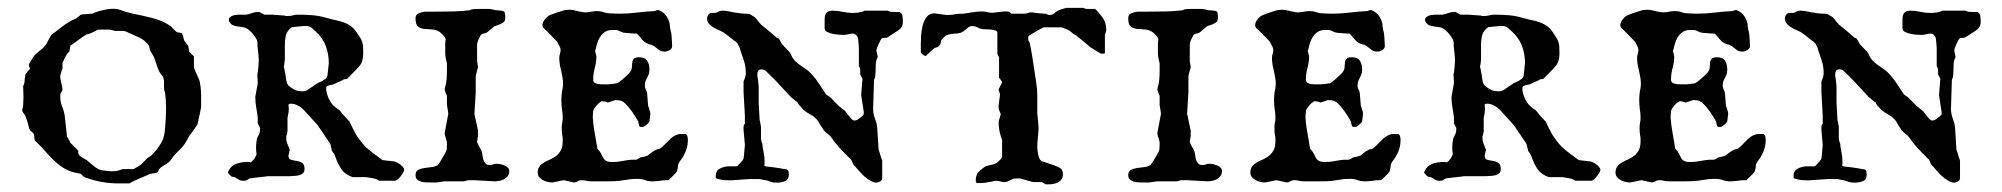

<svg xmlns="http://www.w3.org/2000/svg" viewBox="-20 -466 5162 495"><path d="M69.3 -105.5Q69.3 -108.9 68.4 -114.3Q67.4 -119.6 66.9 -121.6Q65.9 -123 62 -126.2Q58.1 -129.4 57.6 -129.9Q55.2 -133.8 54 -139.2Q52.7 -144.5 51.8 -148.4Q50.8 -151.9 48.6 -158.4Q46.4 -165 45.4 -166.5Q45.4 -167.5 43 -171.1Q40.5 -174.8 39.6 -175.8L37.1 -180.7Q37.1 -182.1 38.3 -187Q39.6 -191.9 39.6 -192.4Q39.6 -194.8 40 -202.1Q40.5 -209.5 40.5 -217.8Q40.5 -226.1 40 -233.2Q39.6 -240.2 39.6 -243.2L43 -252.4Q43 -252.9 43.2 -256.1Q43.5 -259.3 43.9 -262.9Q44.4 -266.6 44.9 -269.8Q45.4 -272.9 45.4 -273.9Q46.4 -275.9 50.8 -281.2Q55.2 -286.6 57.6 -289.1Q57.6 -289.6 56.2 -292.7Q54.7 -295.9 54.7 -297.4Q54.2 -297.4 54.2 -297.9V-298.8L54.7 -300.8Q58.6 -307.6 64 -316.2Q69.3 -324.7 76.2 -330.1Q81.5 -335 86.7 -338.6Q91.8 -342.3 96.2 -348.1Q100.6 -353.5 103.8 -360.6Q106.9 -367.7 111.3 -374Q111.3 -375 112.3 -376Q113.3 -377 114.3 -377.4Q125 -385.3 136.2 -394.3Q147.5 -403.3 158.7 -409.7Q159.2 -410.2 161.9 -411.6Q164.6 -413.1 167.7 -414.6Q170.9 -416 173.3 -417.2Q175.8 -418.5 176.8 -418.9L188.5 -428.2Q189.9 -428.7 194.3 -429Q198.7 -429.2 203.6 -429.7Q208.5 -430.2 212.9 -430.4Q217.3 -430.7 218.8 -430.7Q219.2 -431.2 221.2 -432.1Q223.1 -433.1 225.6 -434.1Q228 -435.1 230.2 -435.8Q232.4 -436.5 232.9 -436.5Q241.2 -439 251.7 -441.2Q262.2 -443.4 271 -443.4Q283.2 -443.4 295.2 -438.7Q307.1 -434.1 319.3 -431.6Q332.5 -428.7 345.7 -426Q358.9 -423.3 371.8 -419.9Q384.8 -416.5 397 -411.4Q409.2 -406.2 420.9 -397.9Q421.4 -397.5 423.3 -395.3Q425.3 -393.1 427.7 -390.6Q430.2 -388.2 432.6 -386Q435.1 -383.8 436 -383.3Q436.5 -382.8 441.7 -381.8Q446.8 -380.9 447.8 -380.9Q449.7 -379.4 450.7 -376.7Q451.7 -374 452.4 -370.8Q453.1 -367.7 453.9 -364.7Q454.6 -361.8 456.1 -359.9Q456.5 -359.4 457.8 -357.4Q459 -355.5 460.7 -353.5Q462.4 -351.6 463.6 -349.9Q464.8 -348.1 465.3 -348.1L467.8 -333Q469.2 -330.6 473.9 -326.2Q478.5 -321.8 480 -320.8V-293.9Q480 -290.5 482.2 -285.6Q484.4 -280.8 486.8 -275.4Q489.3 -270 491.7 -264.6Q494.1 -259.3 495.1 -254.9Q496.6 -247.6 497.1 -242.2Q497.6 -236.8 498 -231.7Q498.5 -226.6 498.5 -221.2Q498.5 -215.8 498.5 -208.5V-189.9Q498.5 -189 497.1 -182.4Q495.6 -175.8 495.1 -172.4Q494.1 -169.4 493.2 -165Q492.2 -160.6 491.5 -156.2Q490.7 -151.9 490 -148.7Q489.3 -145.5 489.3 -145.5Q488.3 -144 485.4 -139.6Q482.4 -135.3 478.8 -130.1Q475.1 -125 471.9 -120.8Q468.8 -116.7 467.8 -115.7Q467.8 -115.2 466.1 -112.3Q464.4 -109.4 462.4 -105.7Q460.4 -102.1 458.5 -98.9Q456.5 -95.7 456.1 -94.7Q449.7 -85.9 441.7 -78.4Q433.6 -70.8 426.8 -62.5Q422.4 -56.6 420.9 -54.2Q419.4 -51.8 414.6 -47.4Q407.7 -42 401.9 -39.1Q396 -36.1 390.1 -29.8Q390.1 -28.8 388.2 -24.9Q386.2 -21 385.3 -21Q384.3 -20.5 381.8 -20Q379.4 -19.5 376.2 -19Q373 -18.6 370.4 -18.3Q367.7 -18.1 366.7 -17.6Q363.8 -16.1 356.2 -12.9Q348.6 -9.8 340.1 -6.1Q331.5 -2.4 324 1.2Q316.4 4.9 313.5 6.8H284.7Q241.7 6.8 200.2 -8.3L194.3 -11.7Q193.4 -13.2 191.9 -14.6Q189 -17.6 188.5 -17.6Q188 -18.1 185.8 -18.6Q183.6 -19 181.2 -19.5Q178.7 -20 176.3 -20.5Q173.8 -21 173.3 -21Q155.8 -24.9 141.8 -34.2Q127.9 -43.5 116.2 -55.2Q104.5 -66.9 93.3 -79.8Q82 -92.8 69.3 -104ZM182.6 -76.7Q181.6 -75.2 181.6 -72.8Q181.6 -68.8 184.3 -65.9Q187 -63 190.4 -60.8Q193.8 -58.6 197.5 -56.6Q201.2 -54.7 203.6 -53.2Q208.5 -49.3 213.6 -44.7Q218.8 -40 224.4 -35.9Q230 -31.7 235.8 -29.1Q241.7 -26.4 249 -26.4Q254.4 -25.4 259.3 -24.9Q264.2 -24.4 269.5 -24.4Q273.9 -24.4 278.1 -24.9Q282.2 -25.4 286.1 -26.4L295.4 -29.8L309.1 -30.3L322.8 -29.8Q323.7 -30.3 325.2 -30.8Q327.1 -31.2 328.6 -32.7Q330.1 -33.7 332.5 -34.9Q335 -36.1 337.4 -37.6Q339.8 -39.6 342.8 -41.5Q343.8 -42 346.4 -44.7Q349.1 -47.4 352.1 -50.3Q355 -53.2 357.4 -55.9Q359.9 -58.6 360.8 -59.1L370.1 -64.9Q373.5 -68.4 378.9 -74.5Q384.3 -80.6 389.2 -87.6Q394 -94.7 397.7 -101.6Q401.4 -108.4 401.9 -113.3Q402.3 -114.7 403.1 -117.7Q403.8 -120.6 404.3 -124Q404.8 -127.4 405 -130.1Q405.3 -132.8 405.3 -133.3Q408.2 -161.1 408.2 -187.5Q408.2 -208.5 405.3 -229Q403.3 -231.9 403.1 -235.4Q402.8 -238.8 402.8 -242.7V-254.4Q402.8 -259.3 401.9 -261.7Q401.4 -267.6 397 -272.2Q392.6 -276.9 390.1 -282.2Q386.2 -291 384 -298.6Q381.8 -306.2 378.4 -314.9Q377.9 -315.9 377.4 -317.4Q377 -318.8 376 -320.8L366.7 -336.4Q366.7 -336.9 365.7 -341.8Q364.7 -346.7 364.3 -348.1Q354 -362.3 338.6 -369.4Q323.2 -376.5 307.6 -383.3Q306.2 -384.3 302.5 -385.3Q298.8 -386.2 298.3 -386.2H277.8L262.7 -389.6H232.9L215.3 -380.9Q210 -378.4 206.1 -377.9Q202.1 -377.4 197.8 -374Q189.5 -368.7 181.6 -362.5Q173.8 -356.4 164.6 -350.6Q164.1 -350.6 163.8 -350.1Q163.6 -349.6 162.6 -349.1Q161.6 -348.6 161.1 -348.1Q161.1 -347.2 160.9 -345Q160.6 -342.8 160.2 -340.3Q159.7 -337.9 159.4 -335.7Q159.2 -333.5 158.7 -333L152.8 -327.1Q151.4 -325.2 149.7 -321.5Q147.9 -317.9 146 -314.2Q144 -310.5 142.8 -307.4Q141.6 -304.2 141.1 -303.2V-289.1Q140.6 -288.1 139.6 -285.2Q138.7 -282.2 137.7 -279.3Q136.7 -276.4 136 -273.7Q135.3 -271 135.3 -270.5V-266.1L141.1 -237.3Q141.1 -231.9 138.2 -228.3Q135.3 -224.6 135.3 -218.8Q135.3 -203.1 140.1 -191.7Q145 -180.2 147 -166.5L152.8 -113.3L158.7 -104Q159.2 -103.5 160.2 -100.6Q160.6 -99.1 161.1 -98.1Z M567.4 -21Q567.4 -22 569.8 -26.4Q572.3 -30.8 573.2 -32.2Q580.1 -41 591.8 -44.7Q603.5 -48.3 614.7 -48.3Q618.2 -48.3 620.8 -48.3Q623.5 -48.3 626.5 -47.4Q631.8 -51.3 635.5 -56.6Q639.2 -62 641.6 -68.4Q641.1 -70.3 640.6 -75Q640.1 -79.6 640.1 -85.4Q640.1 -90.8 640.6 -95.9Q641.1 -101.1 641.6 -103Q642.6 -110.8 646.5 -117.2Q650.4 -123.5 650.4 -131.8V-136.2L644.5 -147.9V-162.1Q643.1 -175.3 640.6 -188.7Q638.2 -202.1 638.2 -216.3L644.5 -252L643.6 -270.5Q643.6 -272.5 643.6 -274.7Q643.6 -276.9 644.5 -278.8Q645.5 -286.6 646.2 -294.4Q647 -302.2 647 -310.1Q647 -317.9 646.2 -325.4Q645.5 -333 644.5 -341.3Q643.6 -346.7 643.8 -352.8Q644 -358.9 641.6 -364.3Q637.7 -371.6 632.3 -378.2Q627 -384.8 620.6 -389.6Q614.7 -394.5 607.9 -395.8Q601.1 -397 594 -397.7Q586.9 -398.4 580.8 -400.9Q574.7 -403.3 570.8 -410.6Q570.3 -411.1 570.3 -412.1Q569.8 -412.6 569.8 -414.1Q569.8 -418.5 572.5 -421.1Q575.2 -423.8 578.9 -425.3Q582.5 -426.8 586.9 -427.2Q591.3 -427.7 594.2 -428.2H614.7Q621.6 -429.2 629.2 -432.1Q636.7 -435.1 644.5 -435.1Q645.5 -435.1 647.9 -435.1Q650.4 -435.1 650.4 -434.1Q650.9 -434.1 655.8 -431.2Q660.6 -428.2 662.1 -428.2H682.1L714.4 -425.8Q715.3 -424.8 718.5 -424.8Q721.7 -424.8 722.7 -424.8Q730.5 -424.8 735.6 -426.5Q740.7 -428.2 749 -428.2Q766.6 -428.2 785.2 -426.8Q803.7 -425.3 821.8 -419.9Q833.5 -416.5 844.2 -414.3Q855 -412.1 864.5 -408.9Q874 -405.8 882.6 -400.1Q891.1 -394.5 898.4 -384.3Q904.3 -375.5 908 -369.9Q911.6 -364.3 913.6 -358.6Q915.5 -353 916 -345.9Q916.5 -338.9 916.5 -327.6Q916.5 -317.9 913.8 -308.8Q911.1 -299.8 903.8 -292.5Q902.3 -291 898.4 -286.6Q894.5 -282.2 889.6 -277.6Q884.8 -272.9 880.6 -268.6Q876.5 -264.2 875 -262.7Q873 -262.7 868.4 -261.7Q863.8 -260.7 863.3 -259.3Q862.3 -258.8 858.6 -257.1Q855 -255.4 850.8 -253.7Q846.7 -252 843.3 -250.2Q839.8 -248.5 839.4 -248.5Q836.9 -247.6 833.7 -247.1Q830.6 -246.6 827.6 -245.8Q824.7 -245.1 822.8 -243.4Q820.8 -241.7 820.8 -238.3Q820.8 -231.9 822.8 -224.9Q824.7 -217.8 827.9 -211.2Q831.1 -204.6 835.4 -198.7Q839.8 -192.9 844.7 -189.5Q845.7 -188.5 849.4 -185.8Q853 -183.1 854 -183.1L856.9 -179.7Q857.9 -179.2 861.6 -174.1Q865.2 -168.9 866.7 -168Q866.7 -168 868.7 -165.8Q870.6 -163.6 873 -161.1Q875.5 -158.7 877.7 -156.2Q879.9 -153.8 880.9 -152.8Q881.3 -151.9 883.8 -146.7Q886.2 -141.6 889.2 -135.7Q892.1 -129.9 894.8 -124.8Q897.5 -119.6 898.4 -118.2Q898.9 -117.2 901.4 -113.8Q903.8 -110.4 907 -106Q910.2 -101.6 913.6 -97.4Q917 -93.3 918.9 -91.3Q924.3 -85 930.2 -80.6Q936 -76.2 942.4 -70.8L966.3 -53.2L996.6 -49.8Q998.5 -49.3 1002.9 -47.4Q1007.3 -45.4 1011.5 -42.2Q1015.6 -39.1 1018.8 -35.4Q1022 -31.7 1022 -27.8Q1022 -25.9 1019.5 -21.2Q1017.1 -16.6 1013.4 -12Q1009.8 -7.3 1005.6 -3.7Q1001.5 0 998 0H957.5Q952.1 -4.4 941.9 -6.3Q931.6 -8.3 924.8 -9.3H889.2Q869.6 -16.1 860.4 -29.5Q851.1 -43 844.7 -61.5Q844.7 -62.5 843 -66.2Q841.3 -69.8 835.9 -76.7L832.5 -91.3Q832.5 -92.3 831.8 -94.2Q831.1 -96.2 830.1 -97.2Q827.1 -101.6 822 -109.1Q816.9 -116.7 811.8 -124.5Q806.6 -132.3 802.5 -137.9Q798.3 -143.6 797.9 -144.5L762.7 -183.1Q755.9 -189.9 747.1 -194.3Q738.3 -198.7 729.5 -198.7Q727.5 -198.7 726.1 -198.2Q724.6 -197.8 723.6 -195.3Q723.6 -193.8 724.1 -191.2Q724.6 -188.5 724.6 -185.1Q724.6 -181.6 724.1 -178.7Q723.6 -175.8 723.6 -174.8L721.2 -162.1V-127.4Q721.2 -126.5 720 -121.1Q718.8 -115.7 717.8 -113.3Q717.8 -103 720.5 -96.4Q723.1 -89.8 727.1 -80.1L723.6 -64.9Q723.6 -56.2 730.2 -54.2Q736.8 -52.2 744.4 -51.3Q752 -50.3 758.5 -46.4Q765.1 -42.5 765.1 -30.3Q765.1 -22.9 761 -19.3Q756.8 -15.6 751 -14.2Q745.1 -12.7 738.5 -12.5Q731.9 -12.2 727.1 -11.7H670.4Q668 -11.2 661.4 -10.5Q654.8 -9.8 647.2 -9Q639.6 -8.3 632.8 -7.3Q626 -6.3 623 -5.9Q617.7 -2 615 -1Q612.3 0 607.9 0Q600.1 0 595.5 -2.9Q590.8 -5.9 585 -9.3Q584.5 -9.3 580.6 -10Q576.7 -10.7 575.7 -11.7Q573.7 -13.2 570.6 -16.8Q567.4 -20.5 567.4 -21ZM711.9 -292.5Q712.9 -291 713.6 -286.1Q714.4 -281.2 714.4 -280.3Q715.8 -275.9 716.3 -270.5Q716.8 -265.1 717.8 -259.8Q718.8 -254.4 720.7 -250Q722.7 -245.6 727.1 -242.7Q735.8 -235.8 742.9 -233.2Q750 -230.5 762.7 -230.5Q763.7 -230.5 766.8 -231.7Q770 -232.9 771 -232.9L797.9 -251Q800.8 -252.9 805.2 -254.6Q809.6 -256.3 813.5 -258.8Q817.4 -261.2 820.6 -264.2Q823.7 -267.1 824.2 -271Q824.2 -272 824.7 -275.9Q825.2 -279.8 825.7 -284.4Q826.2 -289.1 826.7 -293.9Q827.1 -298.8 827.6 -301.8V-305.2Q827.6 -327.1 819.6 -348.1Q811.5 -369.1 794.4 -384.3Q789.1 -389.6 783.4 -394.3Q777.8 -398.9 769.5 -398.9H762.7L732.9 -396Q720.2 -387.2 717.3 -375.7Q714.4 -364.3 714.4 -349.6V-313.5Q714.4 -312 713.6 -305.4Q712.9 -298.8 711.9 -295.4Z M1051.3 -14.2Q1051.3 -23.9 1057.6 -27.6Q1064 -31.2 1073.2 -32.7Q1082.5 -34.2 1092.3 -35.2Q1102.1 -36.1 1108.9 -40.5Q1109.4 -41 1109.9 -42Q1111.3 -43.5 1111.3 -43.9Q1112.8 -45.9 1115.5 -50.3Q1118.2 -54.7 1120.8 -59.3Q1123.5 -64 1126 -68.1Q1128.4 -72.3 1128.9 -73.7Q1131.3 -77.6 1131.8 -81.8Q1132.3 -85.9 1132.3 -94.7Q1132.3 -100.1 1131.3 -103.5Q1130.4 -106.9 1129.4 -109.9Q1128.4 -112.8 1127.4 -116Q1126.5 -119.1 1126.5 -123.5L1135.7 -172.4Q1135.7 -174.3 1135 -179Q1134.3 -183.6 1132.3 -195.3V-218.8Q1131.3 -220.2 1128.9 -226.8Q1126.5 -233.4 1126.5 -237.3Q1130.4 -249.5 1131.3 -261.5Q1132.3 -273.4 1132.3 -286.1V-302.2L1128.9 -317.4Q1127.9 -323.2 1127.9 -329.3Q1127.9 -335.4 1127.9 -341.3Q1127.9 -346.7 1127.9 -352.5Q1127.9 -358.4 1128.9 -364.7Q1127.9 -370.1 1122.6 -375.2Q1117.2 -380.4 1114.7 -382.8Q1105 -389.6 1094 -390.1Q1083 -390.6 1073.5 -391.6Q1064 -392.6 1057.6 -397.7Q1051.3 -402.8 1051.3 -418.9Q1051.3 -428.7 1059.6 -431.9Q1067.9 -435.1 1075.7 -436H1103.5Q1126 -436 1147.7 -436.5Q1169.4 -437 1191.4 -439.5Q1194.8 -441.9 1199.7 -442.4Q1204.6 -442.9 1210 -442.9H1242.2Q1243.2 -442.9 1245.8 -442.4Q1248.5 -441.9 1251.5 -441.2Q1254.4 -440.4 1256.8 -439.9Q1259.3 -439.5 1259.8 -439.5Q1266.6 -439.5 1273.9 -438.2Q1281.2 -437 1281.2 -433.1Q1281.7 -430.7 1282.2 -428.5Q1282.7 -426.3 1282.7 -423.8Q1282.7 -420.9 1282.2 -417.7Q1281.7 -414.6 1281.2 -412.1Q1280.3 -409.7 1276.6 -407.5Q1272.9 -405.3 1268.6 -403.3Q1264.2 -401.4 1259.8 -400.1Q1255.4 -398.9 1253.9 -397.9L1236.3 -382.8Q1232.4 -380.4 1226.6 -379.4Q1220.7 -378.4 1218.3 -373.5Q1217.8 -372.6 1215.6 -368.2Q1213.4 -363.8 1212.4 -361.3Q1211.9 -360.4 1210.9 -356.4Q1210.4 -354.5 1210 -353V-308.1Q1210 -307.1 1210.9 -303Q1211.9 -298.8 1212.4 -293Q1212.4 -292 1211.4 -288.6Q1210.4 -285.2 1209.2 -281.2Q1208 -277.3 1207.3 -273.9Q1206.5 -270.5 1206.5 -269.5V-228L1203.1 -172.4L1212.4 -129.4V-114.7Q1212.4 -113.8 1211.2 -108.4Q1210 -103 1210 -100.6Q1210 -99.1 1211.7 -95.5Q1213.4 -91.8 1215.6 -87.9Q1217.8 -84 1219.7 -80.6Q1221.7 -77.1 1221.7 -76.2Q1223.1 -71.8 1223.9 -65.7Q1224.6 -59.6 1226.3 -54Q1228 -48.3 1231.7 -44.4Q1235.4 -40.5 1242.2 -40.5Q1247.6 -40.5 1251.5 -42.2Q1255.4 -43.9 1259.8 -43.9Q1263.2 -43.9 1268.8 -43Q1274.4 -42 1279.8 -39.8Q1285.2 -37.6 1289.1 -33.9Q1293 -30.3 1293 -25.4Q1293 -17.6 1289.3 -12.5Q1285.6 -7.3 1280 -4.2Q1274.4 -1 1267.6 0.2Q1260.7 1.5 1254.9 1.5L1201.7 -1.5H1188Q1187 -1.5 1182.1 0Q1177.2 1.5 1176.3 1.5H1126.5L1105.5 4.4H1090.3Q1085 4.4 1078.4 4.2Q1071.8 3.9 1065.7 2.2Q1059.6 0.5 1055.4 -3.4Q1051.3 -7.3 1051.3 -14.2Z M1366.2 -21Q1366.2 -31.2 1371.1 -37.4Q1376 -43.5 1383.1 -47.4Q1390.1 -51.3 1398.4 -54.9Q1406.7 -58.6 1413.8 -64Q1420.9 -69.3 1425.8 -78.1Q1430.7 -86.9 1430.7 -101.6Q1430.7 -105.5 1430.7 -109.1Q1430.7 -112.8 1429.7 -116.7Q1428.2 -125.5 1428.2 -135.3Q1428.2 -143.1 1429.7 -151.4Q1430.7 -155.3 1430.7 -158.4Q1430.7 -161.6 1430.7 -165.5Q1430.7 -170.9 1430.2 -175.3Q1429.7 -179.7 1428.7 -185.1Q1428.2 -190.4 1427.7 -196.3Q1427.2 -202.1 1427.2 -208Q1427.2 -213.4 1427.7 -218.5Q1428.2 -223.6 1428.7 -229Q1429.7 -234.4 1430.7 -239.5Q1431.6 -244.6 1431.6 -250Q1431.6 -258.8 1429.9 -267.8Q1428.2 -276.9 1426.3 -285.6Q1424.3 -293 1423.1 -301Q1421.9 -309.1 1421.9 -316.9Q1421.9 -319.8 1422.4 -322.5Q1422.9 -325.2 1423.8 -327.6Q1425.3 -332.5 1425.3 -337.9Q1425.3 -338.4 1425 -338.6Q1424.8 -338.9 1424.8 -339.8V-341.3Q1424.3 -342.8 1423.1 -345.5Q1421.9 -348.1 1420.4 -350.8Q1418.9 -353.5 1417.7 -356Q1416.5 -358.4 1416 -358.9Q1414.1 -360.8 1409.2 -366Q1404.3 -371.1 1398.9 -376.7Q1393.6 -382.3 1388.4 -387.2Q1383.3 -392.1 1381.3 -393.6Q1380.9 -394.5 1379.6 -396.5Q1378.4 -398.4 1378.4 -399.4Q1378.4 -409.2 1385.7 -417.5Q1393.1 -425.8 1400.9 -428.2Q1404.3 -429.7 1409.9 -431.6Q1415.5 -433.6 1421.1 -435.3Q1426.8 -437 1431.2 -438.5Q1435.5 -439.9 1436.5 -439.9Q1437.5 -439.9 1441.4 -440.4Q1445.3 -440.9 1447.3 -440.9Q1454.1 -440.9 1460.2 -439.5Q1466.3 -438 1472.7 -436.5Q1476.6 -436 1481 -435.1Q1485.4 -434.1 1489.7 -434.1Q1494.1 -434.1 1497.6 -434.6Q1501 -435.1 1504.9 -436Q1508.3 -436.5 1511.7 -437Q1515.1 -437.5 1519 -437.5Q1528.3 -437.5 1536.1 -434.6Q1543.9 -431.6 1552.2 -431.6Q1552.7 -431.6 1555.7 -431.4Q1558.6 -431.2 1562.3 -431.2Q1565.9 -431.2 1569.6 -430.9Q1573.2 -430.7 1575.7 -430.7Q1599.1 -430.7 1622.3 -433.6Q1645.5 -436.5 1668.9 -437.5Q1671.4 -439.5 1673.1 -439.7Q1674.8 -439.9 1678.2 -439.9Q1690.9 -434.6 1697.3 -425.8Q1703.6 -417 1706.5 -405.3Q1706.5 -404.3 1706.8 -401.4Q1707 -398.4 1707.5 -395Q1708 -391.6 1708.5 -388.7Q1709 -385.7 1709.5 -385.3Q1709.5 -384.8 1710 -383.5Q1710.4 -382.3 1710.9 -378.2Q1711.4 -374 1711.9 -366.7Q1712.4 -359.4 1712.9 -347.2Q1712.9 -340.8 1706.3 -336.9Q1699.7 -333 1694.3 -333Q1689 -333 1685.5 -334Q1682.1 -335 1679.2 -336.9Q1676.3 -338.9 1673.3 -341.6Q1670.4 -344.2 1666 -347.2Q1665.5 -347.2 1663.3 -348.4Q1661.1 -349.6 1660.2 -350.6Q1659.7 -350.6 1655.8 -351.3Q1651.9 -352.1 1650.9 -353Q1641.1 -356.9 1635.5 -364Q1629.9 -371.1 1622.1 -379.4Q1619.6 -379.4 1614.5 -379.6Q1609.4 -379.9 1603.3 -380.4Q1597.2 -380.9 1591.8 -381.3Q1586.4 -381.8 1584.5 -382.8Q1583.5 -382.8 1578.6 -385.3Q1573.7 -387.7 1572.3 -387.7Q1571.8 -388.7 1566.7 -388.7Q1561.5 -388.7 1559.1 -388.7Q1549.3 -388.7 1542.5 -385.3Q1535.6 -381.8 1530.8 -376Q1525.9 -370.1 1522.7 -362.5Q1519.5 -355 1517.6 -347.2Q1517.6 -346.2 1516.4 -341.3Q1515.1 -336.4 1514.2 -334.5Q1514.2 -333.5 1514.9 -331.8Q1515.6 -330.1 1517.6 -320.8Q1517.6 -305.7 1513.4 -290.8Q1509.3 -275.9 1509.3 -260.3Q1509.3 -255.9 1512.2 -253.4Q1515.1 -251 1519.3 -250Q1523.4 -249 1528.1 -248.8Q1532.7 -248.5 1536.1 -248.5H1547.4Q1549.8 -248.5 1554 -249Q1558.1 -249.5 1562 -250Q1565.9 -250.5 1569.1 -251Q1572.3 -251.5 1572.3 -252Q1572.8 -252 1575.2 -253.7Q1577.6 -255.4 1580.3 -257.6Q1583 -259.8 1585.9 -262.2Q1588.9 -264.6 1590.3 -266.1Q1591.8 -267.6 1594 -269.5Q1596.2 -271.5 1598.4 -273.7Q1600.6 -275.9 1602.3 -277.8Q1604 -279.8 1604.5 -280.3Q1608.9 -286.1 1609.1 -293Q1609.4 -299.8 1610.1 -305.4Q1610.8 -311 1614.3 -314.7Q1617.7 -318.4 1628.4 -318.4Q1642.6 -318.4 1648.4 -309.6Q1654.3 -300.8 1654.3 -287.1Q1654.3 -278.8 1652.3 -273.9Q1650.4 -269 1648.2 -265.1Q1646 -261.2 1644.3 -256.8Q1642.6 -252.4 1642.6 -245.6Q1642.6 -239.3 1645 -235.1Q1647.5 -231 1648.4 -225.6L1650.9 -193.4Q1651.4 -192.9 1652.1 -190.4Q1652.8 -188 1653.8 -184.8Q1654.8 -181.6 1655.8 -178.5Q1656.7 -175.3 1656.7 -173.3Q1656.2 -170.9 1656 -167.5Q1655.8 -164.1 1655.3 -160.6Q1654.8 -156.7 1654.3 -152.8Q1653.8 -151.4 1651.9 -149.2Q1649.9 -147 1647.2 -144.8Q1644.5 -142.6 1641.6 -140.6Q1638.7 -138.7 1636.7 -138.7Q1634.8 -138.7 1631.8 -138.9Q1628.9 -139.2 1628.4 -141.1Q1627.4 -142.1 1626.5 -147Q1625.5 -151.9 1625.5 -152.8Q1623 -157.2 1619.1 -163.6Q1615.2 -169.9 1610.4 -177Q1605.5 -184.1 1599.6 -190.9Q1593.8 -197.8 1587.9 -202.6Q1582.5 -206.5 1576.4 -207.3Q1570.3 -208 1566.4 -208L1547.4 -201.7Q1546.4 -201.7 1542.7 -203.1Q1539.1 -204.6 1537.6 -204.6H1535.6Q1534.7 -204.6 1534.2 -204.8Q1533.7 -205.1 1532.7 -205.1Q1530.3 -205.1 1526.4 -202.1Q1522.5 -199.2 1518.8 -195.1Q1515.1 -190.9 1512.2 -186.5Q1509.3 -182.1 1509.3 -179.2Q1509.3 -178.2 1508.8 -173.1Q1508.3 -168 1508.3 -164.6Q1508.3 -163.6 1508.3 -161.6Q1508.3 -159.7 1508.8 -157.7Q1508.8 -155.8 1509.3 -152.8Q1509.3 -148.9 1510.7 -138.9Q1512.2 -128.9 1514.2 -117.9Q1516.1 -106.9 1517.8 -96.9Q1519.5 -86.9 1520 -83Q1526.9 -75.7 1529.8 -69.6Q1532.7 -63.5 1535.4 -58.6Q1538.1 -53.7 1543.2 -51Q1548.3 -48.3 1559.6 -48.3Q1571.8 -48.3 1583.7 -50.8Q1595.7 -53.2 1607.9 -54.2H1619.6Q1620.6 -54.2 1625.2 -56.6Q1629.9 -59.1 1630.9 -60.1L1642.6 -62.5Q1644.5 -63.5 1647.7 -64.2Q1650.9 -64.9 1650.9 -65.9Q1652.3 -66.9 1658.2 -71.5Q1664.1 -76.2 1666 -76.7Q1670.9 -80.6 1676.3 -81.3Q1681.6 -82 1685.5 -85.9Q1691.4 -90.8 1697 -96.9Q1702.6 -103 1708.5 -108.4Q1714.4 -113.8 1721.4 -117.2Q1728.5 -120.6 1737.3 -120.6H1747.6Q1751.5 -118.2 1752.4 -113.8Q1753.4 -109.4 1753.4 -105Q1753.4 -82.5 1741.2 -62.5Q1741.2 -62 1739.5 -59.6Q1737.8 -57.1 1735.6 -54.2Q1733.4 -51.3 1731.7 -48.6Q1730 -45.9 1729.5 -44.9Q1729 -44.4 1728.5 -42Q1728 -39.6 1727.8 -36.6Q1727.5 -33.7 1727.1 -31Q1726.6 -28.3 1726.1 -27.8Q1726.1 -26.9 1725.3 -24.9Q1724.6 -22.9 1723.6 -22Q1722.7 -20.5 1720 -17.6Q1717.3 -14.6 1713.9 -11.5Q1710.4 -8.3 1707.5 -5.4Q1704.6 -2.4 1703.6 -1.5H1699.2Q1690.4 -1.5 1681.6 0Q1671.4 1.5 1661.1 1.5Q1650.9 1.5 1642.6 -1.7Q1634.3 -4.9 1622.1 -4.9Q1619.6 -4.9 1614.3 -4.6Q1608.9 -4.4 1607.9 -4.4L1585 -1Q1574.2 1 1563 1.2Q1551.8 1.5 1540.5 1.5H1504.9Q1497.1 1.5 1491.2 0Q1485.4 -1.5 1478.5 -1.5Q1473.6 -1.5 1469 1.5Q1464.4 4.4 1460 4.4L1433.1 -1.5Q1432.6 -1.5 1429.2 -0.7Q1425.8 0 1421.4 1Q1417 2 1412.1 2.9Q1407.2 3.9 1404.3 4.4Q1398.4 4.4 1391.8 2.9Q1385.3 1.5 1379.6 -1.7Q1374 -4.9 1370.1 -9.5Q1366.2 -14.2 1366.2 -21Z M1863.3 -1Q1854.5 -1 1848.1 -1.5Q1841.8 -2 1832 -4.4Q1826.7 -5.4 1825.9 -6.8Q1825.2 -8.3 1825.2 -12.7Q1825.2 -25.4 1835 -30.8Q1844.7 -36.1 1856 -37.1H1879.4Q1880.4 -37.1 1884.8 -41.7Q1889.2 -46.4 1891.1 -48.8Q1892.6 -49.8 1894.8 -53.2Q1897 -56.6 1897 -57.6Q1897.5 -59.6 1897.9 -64.7Q1898.4 -69.8 1898.9 -75.4Q1899.4 -81.1 1899.9 -85.9Q1900.4 -90.8 1900.4 -92.8L1897 -130.9V-137.7Q1897 -140.1 1897.5 -142.6Q1897.9 -145 1900.4 -147V-168L1897 -229V-256.8Q1898.4 -258.8 1900.6 -265.1Q1902.8 -271.5 1902.8 -276.9Q1902.8 -293.9 1898.4 -307.9Q1894 -321.8 1888.7 -336.9Q1888.7 -337.9 1887.5 -341.8Q1886.2 -345.7 1885.3 -346.2Q1883.3 -350.6 1882.1 -352.8Q1880.9 -355 1877 -358.4Q1875.5 -359.4 1871.8 -362.1Q1868.2 -364.7 1864 -368.2Q1859.9 -371.6 1855.7 -374.8Q1851.6 -377.9 1849.6 -379.4Q1843.8 -383.8 1836.2 -387Q1828.6 -390.1 1821.5 -394Q1814.5 -397.9 1809.1 -403.3Q1803.7 -408.7 1802.7 -418Q1802.7 -418.9 1803.5 -422.1Q1804.2 -425.3 1805.2 -426.8Q1805.7 -427.7 1807.9 -429.7Q1810.1 -431.6 1811 -432.6H1822.8Q1828.1 -433.1 1832.3 -435.8Q1836.4 -438.5 1842.3 -438.5Q1852.5 -438.5 1862.5 -436Q1872.6 -433.6 1882.8 -432.6Q1883.8 -432.1 1888.2 -431.6Q1892.6 -431.2 1897.5 -430.9Q1902.3 -430.7 1906.7 -430.4Q1911.1 -430.2 1912.1 -430.2Q1913.1 -429.2 1918.9 -426Q1924.8 -422.9 1926.8 -420.9L1941.9 -402.8Q1952.1 -395 1961.7 -386.7Q1971.2 -378.4 1981 -370.1Q1981 -369.1 1983.4 -368.4Q1985.8 -367.7 1986.8 -367.7Q1987.3 -366.7 1988.3 -365.7Q1989.3 -364.7 1989.3 -364.3L1996.1 -352.1L2016.1 -331.1Q2017.1 -330.1 2019.3 -325.2Q2021.5 -320.3 2022 -319.3Q2027.3 -310.5 2033.7 -305.2Q2040 -299.8 2046.6 -295.4Q2053.2 -291 2059.8 -286.4Q2066.4 -281.7 2072.8 -274.4Q2084 -262.2 2091.3 -250.5Q2098.6 -238.8 2108.4 -224.6Q2108.4 -223.6 2109.6 -222.9Q2110.8 -222.2 2111.8 -221.2L2120.1 -215.3Q2121.6 -214.4 2125.2 -210.4Q2128.9 -206.5 2133.3 -202.1Q2137.7 -197.8 2141.6 -193.8Q2145.5 -189.9 2147 -189.5Q2147.9 -188 2151.4 -185.5Q2154.8 -183.1 2155.8 -182.6Q2158.7 -180.2 2162.1 -175.5Q2165.5 -170.9 2168.9 -166.5Q2172.4 -162.1 2175.8 -158.7Q2179.2 -155.3 2182.6 -155.3Q2188 -155.3 2192.1 -158.4Q2196.3 -161.6 2200.2 -164.6Q2205.6 -168.5 2206.3 -170.2Q2207 -171.9 2207 -176.8L2200.2 -220.7L2203.6 -262.7Q2203.6 -263.2 2202.6 -265.1Q2201.7 -267.1 2200.4 -269Q2199.2 -271 2198.5 -272.7Q2197.8 -274.4 2197.8 -274.4V-286.1Q2197.8 -287.6 2196.5 -291Q2195.3 -294.4 2194.3 -295.4V-340.3Q2194.3 -341.8 2194.1 -345.7Q2193.8 -349.6 2193.4 -354Q2192.9 -358.4 2192.6 -362.3Q2192.4 -366.2 2191.9 -367.7Q2190.9 -372.1 2187.3 -375.7Q2183.6 -379.4 2178.2 -379.4Q2172.9 -379.4 2167 -377.7Q2161.1 -376 2154.8 -376Q2151.4 -376 2143.3 -376.5Q2135.3 -377 2127 -378.7Q2118.7 -380.4 2112.3 -383.8Q2106 -387.2 2106 -393.6V-408.7Q2106 -414.6 2106.2 -420.2Q2106.4 -425.8 2108.4 -429.7Q2110.4 -433.6 2114.5 -436Q2118.7 -438.5 2126 -438.5Q2139.2 -438.5 2152.6 -435.5Q2166 -432.6 2178.2 -432.6Q2185.1 -432.6 2193.8 -433.8Q2202.6 -435.1 2209.5 -438.5H2268.6Q2272.5 -436 2277.3 -435.5Q2282.2 -435.1 2287.6 -435.1H2299.3Q2305.7 -431.6 2306.6 -425Q2307.6 -418.5 2307.6 -411.6V-408.7Q2307.6 -395.5 2295.9 -387.7L2268.6 -370.1Q2268.6 -369.6 2266.6 -369.1Q2264.6 -368.7 2262.2 -368.4Q2259.8 -368.2 2257.3 -367.9Q2254.9 -367.7 2254.4 -367.7Q2252.4 -366.7 2250 -362.3Q2247.6 -357.9 2245.1 -352.3Q2242.7 -346.7 2241 -342Q2239.3 -337.4 2239.3 -336.4L2242.7 -320.8Q2242.7 -320.3 2242.7 -318.6Q2242.7 -316.9 2241.7 -316.9Q2241.7 -315.9 2240.5 -313.5Q2239.3 -311 2239.3 -310.1Q2237.8 -304.7 2237.8 -297.9Q2237.8 -291 2237.5 -283.9Q2237.3 -276.9 2236.6 -270.5Q2235.8 -264.2 2233.4 -260.3L2231 -184.1Q2231.4 -170.9 2236.1 -159.4Q2240.7 -147.9 2241.7 -135.3L2245.1 -81.1Q2246.1 -76.7 2248 -71.8Q2250.5 -62.5 2254.4 -51.8V-6.8Q2254.4 -1.5 2249 1.7Q2243.7 4.9 2239.3 4.9Q2233.9 4.9 2228 2Q2222.2 -1 2216.3 -5.1Q2210.4 -9.3 2205.6 -13.9Q2200.7 -18.6 2197.8 -22Q2196.3 -23.4 2193.6 -26.6Q2190.9 -29.8 2188 -33.2Q2185.1 -36.6 2182.6 -39.3Q2180.2 -42 2179.2 -43Q2179.2 -43.9 2177 -49.1Q2174.8 -54.2 2174.3 -54.7Q2173.3 -55.2 2170.2 -58.3Q2167 -61.5 2163.3 -65.2Q2159.7 -68.8 2156.5 -72Q2153.3 -75.2 2152.8 -76.2Q2137.7 -91.3 2126 -107.9Q2120.6 -116.2 2114.3 -120.6Q2107.9 -125 2102.5 -131.8Q2102.5 -132.8 2100.1 -136.2Q2097.7 -139.6 2096.7 -141.1Q2096.2 -141.6 2095 -143.8Q2093.8 -146 2092.3 -148.4Q2090.8 -150.9 2089.6 -153.1Q2088.4 -155.3 2087.9 -155.3Q2081.1 -164.6 2070.3 -170.2Q2059.6 -175.8 2051.8 -182.6L2043.5 -191.9Q2042.5 -192.4 2039.8 -196Q2037.1 -199.7 2037.1 -201.2L2019.5 -215.3L1981 -256.8Q1979 -258.8 1974.9 -262.9Q1970.7 -267.1 1966.3 -271.5Q1961.9 -275.9 1958.3 -279.3Q1954.6 -282.7 1953.6 -283.7Q1951.2 -285.6 1949 -286.4Q1946.8 -287.1 1942.9 -287.1Q1937 -287.1 1934.8 -283.4Q1932.6 -279.8 1932.6 -274.4Q1932.6 -273.4 1932.6 -269.8Q1932.6 -266.1 1933.6 -266.1L1936 -242.7V-201.2L1938.5 -155.3Q1939 -155.3 1939.5 -152.8Q1939.9 -150.4 1940.4 -147.5Q1940.9 -144.5 1941.4 -141.8Q1941.9 -139.2 1941.9 -138.7V-107.9Q1941.9 -107.4 1943.1 -102.3Q1944.3 -97.2 1945.3 -96.2Q1946.3 -85 1948.7 -73.5Q1951.2 -62 1951.2 -50.8Q1951.2 -48.3 1951.2 -45.2Q1951.2 -42 1950.2 -39.6L1953.6 -37.1Q1956.5 -36.6 1963.4 -35.9Q1970.2 -35.2 1977.8 -34.2Q1985.4 -33.2 1991.9 -32Q1998.5 -30.8 2001 -30.3Q2009.8 -29.8 2011.7 -26.9Q2013.7 -23.9 2013.7 -16.1Q2013.7 -2.9 2003.9 1Q1994.1 4.9 1983.4 4.9Q1978 4.9 1974.4 4.4Q1970.7 3.9 1967.8 2.9Q1964.8 2 1961.7 0.7Q1958.5 -0.5 1953.6 -1.5Q1951.2 -1.5 1945.6 -2.9Q1939.9 -4.4 1938.5 -4.4H1914.1Z M2599.6 -5.9Q2594.2 -5.9 2590.8 -4.4Q2587.4 -2.9 2584.2 -1.2Q2581.1 0.5 2577.6 2Q2574.2 3.4 2569.3 3.4Q2564 3.4 2558.8 1.7Q2553.7 0 2547.9 0Q2536.6 2 2527.3 3.9Q2518.1 5.9 2508.3 5.9H2498Q2496.1 3.4 2495.8 1.7Q2495.6 0 2495.6 -2.4Q2495.6 -6.8 2497.1 -12Q2498.5 -17.1 2501 -20.5Q2501.5 -21 2503.2 -22.7Q2504.9 -24.4 2506.8 -26.1Q2508.8 -27.8 2510.7 -29.5Q2512.7 -31.2 2513.7 -32.2Q2519.5 -37.1 2524.9 -38.6Q2530.3 -40 2535.9 -41Q2541.5 -42 2547.4 -44.9Q2553.2 -47.9 2560.1 -55.7Q2560.5 -56.6 2562 -58.8Q2563.5 -61 2563.5 -61.5V-105.5Q2559.6 -115.2 2557.1 -126.5Q2554.7 -137.7 2554.7 -147.9V-152.8L2560.1 -171.4Q2560.1 -171.9 2559.3 -173.8Q2558.6 -175.8 2557.4 -178.2Q2556.2 -180.7 2555.4 -182.9Q2554.7 -185.1 2554.7 -186V-195.3L2558.1 -221.2Q2558.1 -225.6 2556.4 -228.8Q2554.7 -231.9 2554.7 -235.8L2563.5 -253.4Q2563.5 -254.4 2560.5 -259.3Q2557.6 -264.2 2555.7 -265.1V-318.4L2551.3 -327.6V-380.9Q2551.3 -385.7 2546.1 -387.5Q2541 -389.2 2533.9 -389.9Q2526.9 -390.6 2519.3 -390.6Q2511.7 -390.6 2507.3 -392.1Q2506.3 -392.6 2499.5 -395.8Q2492.7 -398.9 2487.3 -398.9Q2481.4 -398.9 2477.8 -396.5Q2474.1 -394 2470.7 -390.9Q2467.3 -387.7 2463.4 -384.8Q2459.5 -381.8 2454.1 -380.9Q2453.1 -380.4 2449.2 -379.9Q2445.3 -379.4 2440.9 -379.2Q2436.5 -378.9 2432.6 -378.4Q2428.7 -377.9 2428.2 -377.4Q2427.2 -377.4 2425.8 -377Q2424.3 -376.5 2422.9 -376L2418.9 -375Q2417 -373 2412.4 -368.7Q2407.7 -364.3 2407.2 -363.3Q2406.2 -361.8 2405.3 -356.9Q2404.3 -352.1 2404.3 -351.6L2397.9 -344.7L2394 -343.8Q2392.6 -343.3 2391.1 -342.8Q2389.6 -342.3 2389.2 -342.3Q2387.7 -341.3 2384.8 -338.4Q2381.8 -335.4 2378.2 -332.3Q2374.5 -329.1 2371.6 -326.2Q2368.7 -323.2 2367.2 -321.8Q2362.8 -321.8 2359.6 -324.7Q2356.4 -327.6 2354 -330.1V-351.6Q2354 -359.9 2354.7 -373.3Q2355.5 -386.7 2358.6 -399.7Q2361.8 -412.6 2368.9 -422.1Q2376 -431.6 2389.2 -431.6L2421.4 -427.2Q2424.8 -427.2 2430.2 -427.7Q2435.5 -428.2 2436.5 -428.2Q2437.5 -428.2 2442.4 -429.4Q2447.3 -430.7 2462.9 -430.7Q2475.1 -432.1 2487.3 -434.3Q2499.5 -436.5 2511.7 -436.5Q2518.6 -436.5 2524.9 -434.8Q2531.2 -433.1 2538.6 -433.1L2568.4 -436.5H2575.2Q2578.6 -436.5 2581.5 -435.5Q2584.5 -434.6 2586.9 -430.7H2622.6Q2623 -430.7 2628.2 -431.9Q2633.3 -433.1 2634.3 -434.1H2640.1Q2643.1 -433.6 2648.9 -432.9Q2654.8 -432.1 2660.4 -431.6Q2666 -431.2 2670.4 -430.9Q2674.8 -430.7 2675.8 -430.7L2681.6 -428.2Q2682.6 -427.7 2683.6 -427.7Q2684.6 -427.2 2685.5 -427.2Q2693.4 -427.2 2699 -432.4Q2704.6 -437.5 2710.4 -439.9Q2714.4 -440.9 2721.2 -443.4Q2728 -445.8 2729 -445.8H2772.9Q2773.9 -444.8 2777.3 -443.8Q2780.8 -442.9 2782.2 -442.9H2803.2Q2803.7 -442.9 2805.4 -441.2Q2807.1 -439.5 2809.3 -437Q2811.5 -434.6 2813.7 -432.1Q2815.9 -429.7 2816.9 -428.2Q2825.2 -418 2828.6 -409.7Q2832 -401.4 2832 -386.7Q2832 -385.7 2830.8 -382.3Q2829.6 -378.9 2828.6 -377.4V-330.1Q2828.6 -328.1 2826.7 -327.9Q2824.7 -327.6 2823.2 -327.6Q2820.3 -327.6 2818.8 -327.9Q2817.4 -328.1 2814 -330.1L2790.5 -344.7Q2789.1 -346.2 2784.4 -350.1Q2779.8 -354 2774.4 -358.4Q2769 -362.8 2764.2 -366.7Q2759.3 -370.6 2757.8 -371.6Q2757.8 -372.6 2753.9 -375Q2750 -377.4 2749 -377.4L2737.3 -386.7Q2735.8 -387.7 2732.4 -389.2Q2729 -390.6 2725.8 -392.1Q2722.7 -393.6 2720 -394.5Q2717.3 -395.5 2716.8 -395.5H2669.9Q2668.9 -395 2667.5 -394Q2664.6 -392.1 2664.1 -392.1Q2661.6 -390.6 2657 -388.2Q2652.3 -385.7 2647.7 -383.1Q2643.1 -380.4 2639.2 -377.9Q2635.3 -375.5 2634.3 -375Q2631.8 -374 2631.3 -372.6Q2630.9 -371.1 2630.9 -370.1V-363.3Q2630.9 -361.8 2632.3 -359.9Q2633.3 -358.4 2634.3 -357.4Q2638.2 -339.4 2640.9 -323Q2643.6 -306.6 2646 -289.1Q2648.4 -271 2651.4 -253.9Q2654.3 -236.8 2654.3 -218.8V-171.4Q2654.8 -169.9 2655.3 -164.8Q2655.8 -159.7 2656.2 -153.6Q2656.7 -147.5 2657.2 -142.1Q2657.7 -136.7 2657.7 -135.3L2654.3 -93.8Q2654.3 -89.8 2654.5 -83.3Q2654.8 -76.7 2656 -70.1Q2657.2 -63.5 2659.7 -57.6Q2662.1 -51.8 2666.5 -49.8Q2668.5 -49.3 2673.6 -47.9Q2678.7 -46.4 2684.3 -44.4Q2689.9 -42.5 2694.8 -40.8Q2699.7 -39.1 2701.7 -38.1Q2711.4 -34.7 2715.8 -30.5Q2720.2 -26.4 2720.2 -16.1Q2720.2 -8.8 2716.8 -3.9Q2713.4 1 2708 3.9Q2702.6 6.8 2696 8.1Q2689.5 9.3 2683.1 9.3H2675.8L2666.5 3.4H2643.6Q2642.1 2.9 2637.2 1.7Q2632.3 0.5 2626.7 -1.2Q2621.1 -2.9 2616.5 -4.2Q2611.8 -5.4 2610.8 -5.9Z M2888.7 -14.2Q2888.7 -23.9 2895 -27.6Q2901.4 -31.2 2910.6 -32.7Q2919.9 -34.2 2929.7 -35.2Q2939.5 -36.1 2946.3 -40.5Q2946.8 -41 2947.3 -42Q2948.7 -43.5 2948.7 -43.9Q2950.2 -45.9 2952.9 -50.3Q2955.6 -54.7 2958.3 -59.3Q2960.9 -64 2963.4 -68.1Q2965.8 -72.3 2966.3 -73.7Q2968.8 -77.6 2969.2 -81.8Q2969.7 -85.9 2969.7 -94.7Q2969.7 -100.1 2968.8 -103.5Q2967.8 -106.9 2966.8 -109.9Q2965.8 -112.8 2964.8 -116Q2963.9 -119.1 2963.9 -123.5L2973.1 -172.4Q2973.1 -174.3 2972.4 -179Q2971.7 -183.6 2969.7 -195.3V-218.8Q2968.8 -220.2 2966.3 -226.8Q2963.9 -233.4 2963.9 -237.3Q2967.8 -249.5 2968.8 -261.5Q2969.7 -273.4 2969.7 -286.1V-302.2L2966.3 -317.4Q2965.3 -323.2 2965.3 -329.3Q2965.3 -335.4 2965.3 -341.3Q2965.3 -346.7 2965.3 -352.5Q2965.3 -358.4 2966.3 -364.7Q2965.3 -370.1 2960 -375.2Q2954.6 -380.4 2952.1 -382.8Q2942.4 -389.6 2931.4 -390.1Q2920.4 -390.6 2910.9 -391.6Q2901.4 -392.6 2895 -397.7Q2888.7 -402.8 2888.7 -418.9Q2888.7 -428.7 2897 -431.9Q2905.3 -435.1 2913.1 -436H2940.9Q2963.4 -436 2985.1 -436.5Q3006.8 -437 3028.8 -439.5Q3032.2 -441.9 3037.1 -442.4Q3042 -442.9 3047.4 -442.9H3079.6Q3080.6 -442.9 3083.3 -442.4Q3085.9 -441.9 3088.9 -441.2Q3091.8 -440.4 3094.2 -439.9Q3096.7 -439.5 3097.2 -439.5Q3104 -439.5 3111.3 -438.2Q3118.7 -437 3118.7 -433.1Q3119.1 -430.7 3119.6 -428.5Q3120.1 -426.3 3120.1 -423.8Q3120.1 -420.9 3119.6 -417.7Q3119.1 -414.6 3118.7 -412.1Q3117.7 -409.7 3114 -407.5Q3110.4 -405.3 3106 -403.3Q3101.6 -401.4 3097.2 -400.1Q3092.8 -398.9 3091.3 -397.9L3073.7 -382.8Q3069.8 -380.4 3064 -379.4Q3058.1 -378.4 3055.7 -373.5Q3055.2 -372.6 3053 -368.2Q3050.8 -363.8 3049.8 -361.3Q3049.3 -360.4 3048.3 -356.4Q3047.9 -354.5 3047.4 -353V-308.1Q3047.4 -307.1 3048.3 -303Q3049.3 -298.8 3049.8 -293Q3049.8 -292 3048.8 -288.6Q3047.9 -285.2 3046.6 -281.2Q3045.4 -277.3 3044.7 -273.9Q3043.9 -270.5 3043.9 -269.5V-228L3040.5 -172.4L3049.8 -129.4V-114.7Q3049.8 -113.8 3048.6 -108.4Q3047.4 -103 3047.4 -100.6Q3047.4 -99.1 3049.1 -95.5Q3050.8 -91.8 3053 -87.9Q3055.2 -84 3057.1 -80.6Q3059.1 -77.1 3059.1 -76.2Q3060.5 -71.8 3061.3 -65.7Q3062 -59.6 3063.7 -54Q3065.4 -48.3 3069.1 -44.4Q3072.8 -40.5 3079.6 -40.5Q3085 -40.5 3088.9 -42.2Q3092.8 -43.9 3097.2 -43.9Q3100.6 -43.9 3106.2 -43Q3111.8 -42 3117.2 -39.8Q3122.6 -37.6 3126.5 -33.9Q3130.4 -30.3 3130.4 -25.4Q3130.4 -17.6 3126.7 -12.5Q3123 -7.3 3117.4 -4.2Q3111.8 -1 3105 0.2Q3098.1 1.5 3092.3 1.5L3039.1 -1.5H3025.4Q3024.4 -1.5 3019.5 0Q3014.6 1.5 3013.7 1.5H2963.9L2942.9 4.4H2927.7Q2922.4 4.4 2915.8 4.2Q2909.2 3.9 2903.1 2.2Q2897 0.5 2892.8 -3.4Q2888.7 -7.3 2888.7 -14.2Z M3203.6 -21Q3203.6 -31.2 3208.5 -37.4Q3213.4 -43.5 3220.5 -47.4Q3227.5 -51.3 3235.8 -54.9Q3244.1 -58.6 3251.2 -64Q3258.3 -69.3 3263.2 -78.1Q3268.1 -86.9 3268.1 -101.6Q3268.1 -105.5 3268.1 -109.1Q3268.1 -112.8 3267.1 -116.7Q3265.6 -125.5 3265.6 -135.3Q3265.6 -143.1 3267.1 -151.4Q3268.1 -155.3 3268.1 -158.4Q3268.1 -161.6 3268.1 -165.5Q3268.1 -170.9 3267.6 -175.3Q3267.1 -179.7 3266.1 -185.1Q3265.6 -190.4 3265.1 -196.3Q3264.6 -202.1 3264.6 -208Q3264.6 -213.4 3265.1 -218.5Q3265.6 -223.6 3266.1 -229Q3267.1 -234.4 3268.1 -239.5Q3269 -244.6 3269 -250Q3269 -258.8 3267.3 -267.8Q3265.6 -276.9 3263.7 -285.6Q3261.7 -293 3260.5 -301Q3259.3 -309.1 3259.3 -316.9Q3259.3 -319.8 3259.8 -322.5Q3260.3 -325.2 3261.2 -327.6Q3262.7 -332.5 3262.7 -337.9Q3262.7 -338.4 3262.5 -338.6Q3262.2 -338.9 3262.2 -339.8V-341.3Q3261.7 -342.8 3260.5 -345.5Q3259.3 -348.1 3257.8 -350.8Q3256.3 -353.5 3255.1 -356Q3253.9 -358.4 3253.4 -358.9Q3251.5 -360.8 3246.6 -366Q3241.7 -371.1 3236.3 -376.7Q3231 -382.3 3225.8 -387.2Q3220.7 -392.1 3218.8 -393.6Q3218.3 -394.5 3217 -396.5Q3215.8 -398.4 3215.8 -399.4Q3215.8 -409.2 3223.1 -417.5Q3230.5 -425.8 3238.3 -428.2Q3241.7 -429.7 3247.3 -431.6Q3252.9 -433.6 3258.5 -435.3Q3264.2 -437 3268.6 -438.5Q3272.9 -439.9 3273.9 -439.9Q3274.9 -439.9 3278.8 -440.4Q3282.7 -440.9 3284.7 -440.9Q3291.5 -440.9 3297.6 -439.5Q3303.7 -438 3310.1 -436.5Q3314 -436 3318.4 -435.1Q3322.8 -434.1 3327.1 -434.1Q3331.5 -434.1 3335 -434.6Q3338.4 -435.1 3342.3 -436Q3345.7 -436.5 3349.1 -437Q3352.5 -437.5 3356.4 -437.5Q3365.7 -437.5 3373.5 -434.6Q3381.3 -431.6 3389.6 -431.6Q3390.1 -431.6 3393.1 -431.4Q3396 -431.2 3399.7 -431.2Q3403.3 -431.2 3407 -430.9Q3410.6 -430.7 3413.1 -430.7Q3436.5 -430.7 3459.7 -433.6Q3482.9 -436.5 3506.3 -437.5Q3508.8 -439.5 3510.5 -439.7Q3512.2 -439.9 3515.6 -439.9Q3528.3 -434.6 3534.7 -425.8Q3541 -417 3543.9 -405.3Q3543.9 -404.3 3544.2 -401.4Q3544.4 -398.4 3544.9 -395Q3545.4 -391.6 3545.9 -388.7Q3546.4 -385.7 3546.9 -385.3Q3546.9 -384.8 3547.4 -383.5Q3547.9 -382.3 3548.3 -378.2Q3548.8 -374 3549.3 -366.7Q3549.8 -359.4 3550.3 -347.2Q3550.3 -340.8 3543.7 -336.9Q3537.1 -333 3531.7 -333Q3526.4 -333 3522.9 -334Q3519.5 -335 3516.6 -336.9Q3513.7 -338.9 3510.7 -341.6Q3507.8 -344.2 3503.4 -347.2Q3502.9 -347.2 3500.7 -348.4Q3498.5 -349.6 3497.6 -350.6Q3497.1 -350.6 3493.2 -351.3Q3489.3 -352.1 3488.3 -353Q3478.5 -356.9 3472.9 -364Q3467.3 -371.1 3459.5 -379.4Q3457 -379.4 3451.9 -379.6Q3446.8 -379.9 3440.7 -380.4Q3434.6 -380.9 3429.2 -381.3Q3423.8 -381.8 3421.9 -382.8Q3420.9 -382.8 3416 -385.3Q3411.1 -387.7 3409.7 -387.7Q3409.2 -388.7 3404.1 -388.7Q3398.9 -388.7 3396.5 -388.7Q3386.7 -388.7 3379.9 -385.3Q3373 -381.8 3368.2 -376Q3363.3 -370.1 3360.1 -362.5Q3356.9 -355 3355 -347.2Q3355 -346.2 3353.8 -341.3Q3352.5 -336.4 3351.6 -334.5Q3351.6 -333.5 3352.3 -331.8Q3353 -330.1 3355 -320.8Q3355 -305.7 3350.8 -290.8Q3346.7 -275.9 3346.7 -260.3Q3346.7 -255.9 3349.6 -253.4Q3352.5 -251 3356.7 -250Q3360.8 -249 3365.5 -248.8Q3370.1 -248.5 3373.5 -248.5H3384.8Q3387.2 -248.5 3391.4 -249Q3395.5 -249.5 3399.4 -250Q3403.3 -250.5 3406.5 -251Q3409.7 -251.5 3409.7 -252Q3410.2 -252 3412.6 -253.7Q3415 -255.4 3417.7 -257.6Q3420.4 -259.8 3423.3 -262.2Q3426.3 -264.6 3427.7 -266.1Q3429.2 -267.6 3431.4 -269.5Q3433.6 -271.5 3435.8 -273.7Q3438 -275.9 3439.7 -277.8Q3441.4 -279.8 3441.9 -280.3Q3446.3 -286.1 3446.5 -293Q3446.8 -299.8 3447.5 -305.4Q3448.2 -311 3451.7 -314.7Q3455.1 -318.4 3465.8 -318.4Q3480 -318.4 3485.8 -309.6Q3491.7 -300.8 3491.7 -287.1Q3491.7 -278.8 3489.7 -273.9Q3487.8 -269 3485.6 -265.1Q3483.4 -261.2 3481.7 -256.8Q3480 -252.4 3480 -245.6Q3480 -239.3 3482.4 -235.1Q3484.9 -231 3485.8 -225.6L3488.3 -193.4Q3488.8 -192.9 3489.5 -190.4Q3490.2 -188 3491.2 -184.8Q3492.2 -181.6 3493.2 -178.5Q3494.1 -175.3 3494.1 -173.3Q3493.7 -170.9 3493.4 -167.5Q3493.2 -164.1 3492.7 -160.6Q3492.2 -156.7 3491.7 -152.8Q3491.2 -151.4 3489.3 -149.2Q3487.3 -147 3484.6 -144.8Q3481.9 -142.6 3479 -140.6Q3476.1 -138.7 3474.1 -138.7Q3472.2 -138.7 3469.2 -138.9Q3466.3 -139.2 3465.8 -141.1Q3464.8 -142.1 3463.9 -147Q3462.9 -151.9 3462.9 -152.8Q3460.4 -157.2 3456.5 -163.6Q3452.6 -169.9 3447.8 -177Q3442.9 -184.1 3437 -190.9Q3431.2 -197.8 3425.3 -202.6Q3419.9 -206.5 3413.8 -207.3Q3407.7 -208 3403.8 -208L3384.8 -201.7Q3383.8 -201.7 3380.1 -203.1Q3376.5 -204.6 3375 -204.6H3373Q3372.1 -204.6 3371.6 -204.8Q3371.1 -205.1 3370.1 -205.1Q3367.7 -205.1 3363.8 -202.1Q3359.9 -199.2 3356.2 -195.1Q3352.5 -190.9 3349.6 -186.5Q3346.7 -182.1 3346.7 -179.2Q3346.7 -178.2 3346.2 -173.1Q3345.7 -168 3345.7 -164.6Q3345.7 -163.6 3345.7 -161.6Q3345.7 -159.7 3346.2 -157.7Q3346.2 -155.8 3346.7 -152.8Q3346.7 -148.9 3348.1 -138.9Q3349.6 -128.9 3351.6 -117.9Q3353.5 -106.9 3355.2 -96.9Q3356.9 -86.9 3357.4 -83Q3364.3 -75.7 3367.2 -69.6Q3370.1 -63.5 3372.8 -58.6Q3375.5 -53.7 3380.6 -51Q3385.7 -48.3 3397 -48.3Q3409.2 -48.3 3421.1 -50.8Q3433.1 -53.2 3445.3 -54.2H3457Q3458 -54.2 3462.6 -56.6Q3467.3 -59.1 3468.3 -60.1L3480 -62.5Q3481.9 -63.5 3485.1 -64.2Q3488.3 -64.9 3488.3 -65.9Q3489.7 -66.9 3495.6 -71.5Q3501.5 -76.2 3503.4 -76.7Q3508.3 -80.6 3513.7 -81.3Q3519 -82 3522.9 -85.9Q3528.8 -90.8 3534.4 -96.9Q3540 -103 3545.9 -108.4Q3551.8 -113.8 3558.8 -117.2Q3565.9 -120.6 3574.7 -120.6H3585Q3588.9 -118.2 3589.8 -113.8Q3590.8 -109.4 3590.8 -105Q3590.8 -82.5 3578.6 -62.5Q3578.6 -62 3576.9 -59.6Q3575.2 -57.1 3573 -54.2Q3570.8 -51.3 3569.1 -48.6Q3567.4 -45.9 3566.9 -44.9Q3566.4 -44.4 3565.9 -42Q3565.4 -39.6 3565.2 -36.6Q3564.9 -33.7 3564.5 -31Q3564 -28.3 3563.5 -27.8Q3563.5 -26.9 3562.7 -24.9Q3562 -22.9 3561 -22Q3560.1 -20.5 3557.4 -17.6Q3554.7 -14.6 3551.3 -11.5Q3547.9 -8.3 3544.9 -5.4Q3542 -2.4 3541 -1.5H3536.6Q3527.8 -1.5 3519 0Q3508.8 1.5 3498.5 1.5Q3488.3 1.5 3480 -1.7Q3471.7 -4.9 3459.5 -4.9Q3457 -4.9 3451.7 -4.6Q3446.3 -4.4 3445.3 -4.4L3422.4 -1Q3411.6 1 3400.4 1.2Q3389.2 1.5 3377.9 1.5H3342.3Q3334.5 1.5 3328.6 0Q3322.8 -1.5 3315.9 -1.5Q3311 -1.5 3306.4 1.5Q3301.8 4.4 3297.4 4.4L3270.5 -1.5Q3270 -1.5 3266.6 -0.7Q3263.2 0 3258.8 1Q3254.4 2 3249.5 2.9Q3244.6 3.9 3241.7 4.4Q3235.8 4.4 3229.2 2.9Q3222.7 1.5 3217 -1.7Q3211.4 -4.9 3207.5 -9.5Q3203.6 -14.2 3203.6 -21Z M3651.4 -21Q3651.4 -22 3653.8 -26.4Q3656.2 -30.8 3657.2 -32.2Q3664.1 -41 3675.8 -44.7Q3687.5 -48.3 3698.7 -48.3Q3702.1 -48.3 3704.8 -48.3Q3707.5 -48.3 3710.4 -47.4Q3715.8 -51.3 3719.5 -56.6Q3723.1 -62 3725.6 -68.4Q3725.1 -70.3 3724.6 -75Q3724.1 -79.6 3724.1 -85.4Q3724.1 -90.8 3724.6 -95.9Q3725.1 -101.1 3725.6 -103Q3726.6 -110.8 3730.5 -117.2Q3734.4 -123.5 3734.4 -131.8V-136.2L3728.5 -147.9V-162.1Q3727.1 -175.3 3724.6 -188.7Q3722.2 -202.1 3722.2 -216.3L3728.5 -252L3727.5 -270.5Q3727.5 -272.5 3727.5 -274.7Q3727.5 -276.9 3728.5 -278.8Q3729.5 -286.6 3730.2 -294.4Q3731 -302.2 3731 -310.1Q3731 -317.9 3730.2 -325.4Q3729.5 -333 3728.5 -341.3Q3727.5 -346.7 3727.8 -352.8Q3728 -358.9 3725.6 -364.3Q3721.7 -371.6 3716.3 -378.2Q3710.9 -384.8 3704.6 -389.6Q3698.7 -394.5 3691.9 -395.8Q3685.1 -397 3678 -397.7Q3670.9 -398.4 3664.8 -400.9Q3658.7 -403.3 3654.8 -410.6Q3654.3 -411.1 3654.3 -412.1Q3653.8 -412.6 3653.8 -414.1Q3653.8 -418.5 3656.5 -421.1Q3659.2 -423.8 3662.8 -425.3Q3666.5 -426.8 3670.9 -427.2Q3675.3 -427.7 3678.2 -428.2H3698.7Q3705.6 -429.2 3713.1 -432.1Q3720.7 -435.1 3728.5 -435.1Q3729.5 -435.1 3731.9 -435.1Q3734.4 -435.1 3734.4 -434.1Q3734.9 -434.1 3739.7 -431.2Q3744.6 -428.2 3746.1 -428.2H3766.1L3798.3 -425.8Q3799.3 -424.8 3802.5 -424.8Q3805.7 -424.8 3806.6 -424.8Q3814.5 -424.8 3819.6 -426.5Q3824.7 -428.2 3833 -428.2Q3850.6 -428.2 3869.1 -426.8Q3887.7 -425.3 3905.8 -419.9Q3917.5 -416.5 3928.2 -414.3Q3939 -412.1 3948.5 -408.9Q3958 -405.8 3966.6 -400.1Q3975.1 -394.5 3982.4 -384.3Q3988.3 -375.5 3991.9 -369.9Q3995.6 -364.3 3997.6 -358.6Q3999.5 -353 4000 -345.9Q4000.5 -338.9 4000.5 -327.6Q4000.5 -317.9 3997.8 -308.8Q3995.1 -299.8 3987.8 -292.5Q3986.3 -291 3982.4 -286.6Q3978.5 -282.2 3973.6 -277.6Q3968.8 -272.9 3964.6 -268.6Q3960.4 -264.2 3959 -262.7Q3957 -262.7 3952.4 -261.7Q3947.8 -260.7 3947.3 -259.3Q3946.3 -258.8 3942.6 -257.1Q3939 -255.4 3934.8 -253.7Q3930.7 -252 3927.2 -250.2Q3923.8 -248.5 3923.3 -248.5Q3920.9 -247.6 3917.7 -247.1Q3914.6 -246.6 3911.6 -245.8Q3908.7 -245.1 3906.7 -243.4Q3904.8 -241.7 3904.8 -238.3Q3904.8 -231.9 3906.7 -224.9Q3908.7 -217.8 3911.9 -211.2Q3915 -204.6 3919.4 -198.7Q3923.8 -192.9 3928.7 -189.5Q3929.7 -188.5 3933.3 -185.8Q3937 -183.1 3938 -183.1L3940.9 -179.7Q3941.9 -179.2 3945.6 -174.1Q3949.2 -168.9 3950.7 -168Q3950.7 -168 3952.6 -165.8Q3954.6 -163.6 3957 -161.1Q3959.5 -158.7 3961.7 -156.2Q3963.9 -153.8 3964.8 -152.8Q3965.3 -151.9 3967.8 -146.7Q3970.2 -141.6 3973.1 -135.7Q3976.1 -129.9 3978.8 -124.8Q3981.4 -119.6 3982.4 -118.2Q3982.9 -117.2 3985.4 -113.8Q3987.8 -110.4 3991 -106Q3994.1 -101.6 3997.6 -97.4Q4001 -93.3 4002.9 -91.3Q4008.3 -85 4014.2 -80.6Q4020 -76.2 4026.4 -70.8L4050.3 -53.2L4080.6 -49.8Q4082.5 -49.3 4086.9 -47.4Q4091.3 -45.4 4095.5 -42.2Q4099.6 -39.1 4102.8 -35.4Q4106 -31.7 4106 -27.8Q4106 -25.9 4103.5 -21.2Q4101.1 -16.6 4097.4 -12Q4093.8 -7.3 4089.6 -3.7Q4085.4 0 4082 0H4041.5Q4036.1 -4.4 4025.9 -6.3Q4015.6 -8.3 4008.8 -9.3H3973.1Q3953.6 -16.1 3944.3 -29.5Q3935.1 -43 3928.7 -61.5Q3928.7 -62.5 3927 -66.2Q3925.3 -69.8 3919.9 -76.7L3916.5 -91.3Q3916.5 -92.3 3915.8 -94.2Q3915 -96.2 3914.1 -97.2Q3911.1 -101.6 3906 -109.1Q3900.9 -116.7 3895.8 -124.5Q3890.6 -132.3 3886.5 -137.9Q3882.3 -143.6 3881.8 -144.5L3846.7 -183.1Q3839.8 -189.9 3831.1 -194.3Q3822.3 -198.7 3813.5 -198.7Q3811.5 -198.7 3810.1 -198.2Q3808.6 -197.8 3807.6 -195.3Q3807.6 -193.8 3808.1 -191.2Q3808.6 -188.5 3808.6 -185.1Q3808.6 -181.6 3808.1 -178.7Q3807.6 -175.8 3807.6 -174.8L3805.2 -162.1V-127.4Q3805.2 -126.5 3804 -121.1Q3802.7 -115.7 3801.8 -113.3Q3801.8 -103 3804.4 -96.4Q3807.1 -89.8 3811 -80.1L3807.6 -64.9Q3807.6 -56.2 3814.2 -54.2Q3820.8 -52.2 3828.4 -51.3Q3835.9 -50.3 3842.5 -46.4Q3849.1 -42.5 3849.1 -30.3Q3849.1 -22.9 3845 -19.3Q3840.8 -15.6 3835 -14.2Q3829.1 -12.7 3822.5 -12.5Q3815.9 -12.2 3811 -11.7H3754.4Q3752 -11.2 3745.4 -10.5Q3738.8 -9.8 3731.2 -9Q3723.6 -8.3 3716.8 -7.3Q3710 -6.3 3707 -5.9Q3701.7 -2 3699 -1Q3696.3 0 3691.9 0Q3684.1 0 3679.4 -2.9Q3674.8 -5.9 3668.9 -9.3Q3668.5 -9.3 3664.6 -10Q3660.6 -10.7 3659.7 -11.7Q3657.7 -13.2 3654.5 -16.8Q3651.4 -20.5 3651.4 -21ZM3795.9 -292.5Q3796.9 -291 3797.6 -286.1Q3798.3 -281.2 3798.3 -280.3Q3799.8 -275.9 3800.3 -270.5Q3800.8 -265.1 3801.8 -259.8Q3802.7 -254.4 3804.7 -250Q3806.6 -245.6 3811 -242.7Q3819.8 -235.8 3826.9 -233.2Q3834 -230.5 3846.7 -230.5Q3847.7 -230.5 3850.8 -231.7Q3854 -232.9 3855 -232.9L3881.8 -251Q3884.8 -252.9 3889.2 -254.6Q3893.6 -256.3 3897.5 -258.8Q3901.4 -261.2 3904.5 -264.2Q3907.7 -267.1 3908.2 -271Q3908.2 -272 3908.7 -275.9Q3909.2 -279.8 3909.7 -284.4Q3910.2 -289.1 3910.6 -293.9Q3911.1 -298.8 3911.6 -301.8V-305.2Q3911.6 -327.1 3903.6 -348.1Q3895.5 -369.1 3878.4 -384.3Q3873 -389.6 3867.4 -394.3Q3861.8 -398.9 3853.5 -398.9H3846.7L3816.9 -396Q3804.2 -387.2 3801.3 -375.7Q3798.3 -364.3 3798.3 -349.6V-313.5Q3798.3 -312 3797.6 -305.4Q3796.9 -298.8 3795.9 -295.4Z M4145 -21Q4145 -31.2 4149.9 -37.4Q4154.8 -43.5 4161.9 -47.4Q4168.9 -51.3 4177.2 -54.9Q4185.5 -58.6 4192.6 -64Q4199.7 -69.3 4204.6 -78.1Q4209.5 -86.9 4209.5 -101.6Q4209.5 -105.5 4209.5 -109.1Q4209.5 -112.8 4208.5 -116.7Q4207 -125.5 4207 -135.3Q4207 -143.1 4208.5 -151.4Q4209.5 -155.3 4209.5 -158.4Q4209.5 -161.6 4209.5 -165.5Q4209.5 -170.9 4209 -175.3Q4208.5 -179.7 4207.5 -185.1Q4207 -190.4 4206.5 -196.3Q4206.1 -202.1 4206.1 -208Q4206.1 -213.4 4206.5 -218.5Q4207 -223.6 4207.5 -229Q4208.5 -234.4 4209.5 -239.5Q4210.4 -244.6 4210.4 -250Q4210.4 -258.8 4208.7 -267.8Q4207 -276.9 4205.1 -285.6Q4203.1 -293 4201.9 -301Q4200.7 -309.1 4200.7 -316.9Q4200.7 -319.8 4201.2 -322.5Q4201.7 -325.2 4202.6 -327.6Q4204.1 -332.5 4204.1 -337.9Q4204.1 -338.4 4203.9 -338.6Q4203.6 -338.9 4203.6 -339.8V-341.3Q4203.1 -342.8 4201.9 -345.5Q4200.7 -348.1 4199.2 -350.8Q4197.8 -353.5 4196.5 -356Q4195.3 -358.4 4194.8 -358.9Q4192.9 -360.8 4188 -366Q4183.1 -371.1 4177.7 -376.7Q4172.4 -382.3 4167.2 -387.2Q4162.1 -392.1 4160.2 -393.6Q4159.7 -394.5 4158.4 -396.5Q4157.2 -398.4 4157.2 -399.4Q4157.2 -409.2 4164.6 -417.5Q4171.9 -425.8 4179.7 -428.2Q4183.1 -429.7 4188.7 -431.6Q4194.3 -433.6 4200 -435.3Q4205.6 -437 4210 -438.5Q4214.4 -439.9 4215.3 -439.9Q4216.3 -439.9 4220.2 -440.4Q4224.1 -440.9 4226.1 -440.9Q4232.9 -440.9 4239 -439.5Q4245.1 -438 4251.5 -436.5Q4255.4 -436 4259.8 -435.1Q4264.2 -434.1 4268.6 -434.1Q4272.9 -434.1 4276.4 -434.6Q4279.8 -435.1 4283.7 -436Q4287.1 -436.5 4290.5 -437Q4293.9 -437.5 4297.9 -437.5Q4307.1 -437.5 4314.9 -434.6Q4322.8 -431.6 4331.1 -431.6Q4331.5 -431.6 4334.5 -431.4Q4337.4 -431.2 4341.1 -431.2Q4344.7 -431.2 4348.4 -430.9Q4352.1 -430.7 4354.5 -430.7Q4377.9 -430.7 4401.1 -433.6Q4424.3 -436.5 4447.8 -437.5Q4450.2 -439.5 4451.9 -439.7Q4453.6 -439.9 4457 -439.9Q4469.7 -434.6 4476.1 -425.8Q4482.4 -417 4485.4 -405.3Q4485.4 -404.3 4485.6 -401.4Q4485.8 -398.4 4486.3 -395Q4486.8 -391.6 4487.3 -388.7Q4487.8 -385.7 4488.3 -385.3Q4488.3 -384.8 4488.8 -383.5Q4489.3 -382.3 4489.7 -378.2Q4490.2 -374 4490.7 -366.7Q4491.2 -359.4 4491.7 -347.2Q4491.7 -340.8 4485.1 -336.9Q4478.5 -333 4473.1 -333Q4467.8 -333 4464.4 -334Q4460.9 -335 4458 -336.9Q4455.1 -338.9 4452.1 -341.6Q4449.2 -344.2 4444.8 -347.2Q4444.3 -347.2 4442.1 -348.4Q4439.9 -349.6 4439 -350.6Q4438.5 -350.6 4434.6 -351.3Q4430.7 -352.1 4429.7 -353Q4419.9 -356.9 4414.3 -364Q4408.7 -371.1 4400.9 -379.4Q4398.4 -379.4 4393.3 -379.6Q4388.2 -379.9 4382.1 -380.4Q4376 -380.9 4370.6 -381.3Q4365.2 -381.8 4363.3 -382.8Q4362.3 -382.8 4357.4 -385.3Q4352.5 -387.7 4351.1 -387.7Q4350.6 -388.7 4345.5 -388.7Q4340.3 -388.7 4337.9 -388.7Q4328.1 -388.7 4321.3 -385.3Q4314.5 -381.8 4309.6 -376Q4304.7 -370.1 4301.5 -362.5Q4298.3 -355 4296.4 -347.2Q4296.4 -346.2 4295.2 -341.3Q4293.9 -336.4 4293 -334.5Q4293 -333.5 4293.7 -331.8Q4294.4 -330.1 4296.4 -320.8Q4296.4 -305.7 4292.2 -290.8Q4288.1 -275.9 4288.1 -260.3Q4288.1 -255.9 4291 -253.4Q4293.9 -251 4298.1 -250Q4302.2 -249 4306.9 -248.8Q4311.5 -248.5 4314.9 -248.5H4326.2Q4328.6 -248.5 4332.8 -249Q4336.9 -249.5 4340.8 -250Q4344.7 -250.5 4347.9 -251Q4351.1 -251.5 4351.1 -252Q4351.6 -252 4354 -253.7Q4356.4 -255.4 4359.1 -257.6Q4361.8 -259.8 4364.7 -262.2Q4367.7 -264.6 4369.1 -266.1Q4370.6 -267.6 4372.8 -269.5Q4375 -271.5 4377.2 -273.7Q4379.4 -275.9 4381.1 -277.8Q4382.8 -279.8 4383.3 -280.3Q4387.7 -286.1 4387.9 -293Q4388.2 -299.8 4388.9 -305.4Q4389.6 -311 4393.1 -314.7Q4396.5 -318.4 4407.2 -318.4Q4421.4 -318.4 4427.2 -309.6Q4433.1 -300.8 4433.1 -287.1Q4433.1 -278.8 4431.2 -273.9Q4429.2 -269 4427 -265.1Q4424.8 -261.2 4423.1 -256.8Q4421.4 -252.4 4421.4 -245.6Q4421.4 -239.3 4423.8 -235.1Q4426.3 -231 4427.2 -225.6L4429.7 -193.4Q4430.2 -192.9 4430.9 -190.4Q4431.6 -188 4432.6 -184.8Q4433.6 -181.6 4434.6 -178.5Q4435.5 -175.3 4435.5 -173.3Q4435.1 -170.9 4434.8 -167.5Q4434.6 -164.1 4434.1 -160.6Q4433.6 -156.7 4433.1 -152.8Q4432.6 -151.4 4430.7 -149.2Q4428.7 -147 4426 -144.8Q4423.3 -142.6 4420.4 -140.6Q4417.5 -138.7 4415.5 -138.7Q4413.6 -138.7 4410.6 -138.9Q4407.7 -139.2 4407.2 -141.1Q4406.2 -142.1 4405.3 -147Q4404.3 -151.9 4404.3 -152.8Q4401.9 -157.2 4397.9 -163.6Q4394 -169.9 4389.2 -177Q4384.3 -184.1 4378.4 -190.9Q4372.6 -197.8 4366.7 -202.6Q4361.3 -206.5 4355.2 -207.3Q4349.1 -208 4345.2 -208L4326.2 -201.7Q4325.2 -201.7 4321.5 -203.1Q4317.9 -204.6 4316.4 -204.6H4314.5Q4313.5 -204.6 4313 -204.8Q4312.5 -205.1 4311.5 -205.1Q4309.1 -205.1 4305.2 -202.1Q4301.3 -199.2 4297.6 -195.1Q4293.9 -190.9 4291 -186.5Q4288.1 -182.1 4288.1 -179.2Q4288.1 -178.2 4287.6 -173.1Q4287.1 -168 4287.1 -164.6Q4287.1 -163.6 4287.1 -161.6Q4287.1 -159.7 4287.6 -157.7Q4287.6 -155.8 4288.1 -152.8Q4288.1 -148.9 4289.6 -138.9Q4291 -128.9 4293 -117.9Q4294.9 -106.9 4296.6 -96.9Q4298.3 -86.9 4298.8 -83Q4305.7 -75.7 4308.6 -69.6Q4311.5 -63.5 4314.2 -58.6Q4316.9 -53.7 4322 -51Q4327.1 -48.3 4338.4 -48.3Q4350.6 -48.3 4362.5 -50.8Q4374.5 -53.2 4386.7 -54.2H4398.4Q4399.4 -54.2 4404.1 -56.6Q4408.7 -59.1 4409.7 -60.1L4421.4 -62.5Q4423.3 -63.5 4426.5 -64.2Q4429.7 -64.9 4429.7 -65.9Q4431.2 -66.9 4437 -71.5Q4442.9 -76.2 4444.8 -76.7Q4449.7 -80.6 4455.1 -81.3Q4460.4 -82 4464.4 -85.9Q4470.2 -90.8 4475.8 -96.9Q4481.4 -103 4487.3 -108.4Q4493.2 -113.8 4500.2 -117.2Q4507.3 -120.6 4516.1 -120.6H4526.4Q4530.3 -118.2 4531.2 -113.8Q4532.2 -109.4 4532.2 -105Q4532.2 -82.5 4520 -62.5Q4520 -62 4518.3 -59.6Q4516.6 -57.1 4514.4 -54.2Q4512.2 -51.3 4510.5 -48.6Q4508.8 -45.9 4508.3 -44.9Q4507.8 -44.4 4507.3 -42Q4506.8 -39.6 4506.6 -36.6Q4506.3 -33.7 4505.9 -31Q4505.4 -28.3 4504.9 -27.8Q4504.9 -26.9 4504.2 -24.9Q4503.4 -22.9 4502.4 -22Q4501.5 -20.5 4498.8 -17.6Q4496.1 -14.6 4492.7 -11.5Q4489.3 -8.3 4486.3 -5.4Q4483.4 -2.4 4482.4 -1.5H4478Q4469.2 -1.5 4460.4 0Q4450.2 1.5 4439.9 1.5Q4429.7 1.5 4421.4 -1.7Q4413.1 -4.9 4400.9 -4.9Q4398.4 -4.9 4393.1 -4.6Q4387.7 -4.4 4386.7 -4.4L4363.8 -1Q4353 1 4341.8 1.2Q4330.6 1.5 4319.3 1.5H4283.7Q4275.9 1.5 4270 0Q4264.2 -1.5 4257.3 -1.5Q4252.4 -1.5 4247.8 1.5Q4243.2 4.4 4238.8 4.4L4211.9 -1.5Q4211.4 -1.5 4208 -0.7Q4204.6 0 4200.2 1Q4195.8 2 4190.9 2.9Q4186 3.9 4183.1 4.4Q4177.2 4.4 4170.7 2.9Q4164.1 1.5 4158.4 -1.7Q4152.8 -4.9 4148.9 -9.5Q4145 -14.2 4145 -21Z M4642.1 -1Q4633.3 -1 4627 -1.5Q4620.6 -2 4610.8 -4.4Q4605.5 -5.4 4604.7 -6.8Q4604 -8.3 4604 -12.7Q4604 -25.4 4613.8 -30.8Q4623.5 -36.1 4634.8 -37.1H4658.2Q4659.2 -37.1 4663.6 -41.7Q4668 -46.4 4669.9 -48.8Q4671.4 -49.8 4673.6 -53.2Q4675.8 -56.6 4675.8 -57.6Q4676.3 -59.6 4676.8 -64.7Q4677.2 -69.8 4677.7 -75.4Q4678.2 -81.1 4678.7 -85.9Q4679.2 -90.8 4679.2 -92.8L4675.8 -130.9V-137.7Q4675.8 -140.1 4676.3 -142.6Q4676.8 -145 4679.2 -147V-168L4675.8 -229V-256.8Q4677.2 -258.8 4679.4 -265.1Q4681.6 -271.5 4681.6 -276.9Q4681.6 -293.9 4677.2 -307.9Q4672.9 -321.8 4667.5 -336.9Q4667.5 -337.9 4666.3 -341.8Q4665 -345.7 4664.1 -346.2Q4662.1 -350.6 4660.9 -352.8Q4659.7 -355 4655.8 -358.4Q4654.3 -359.4 4650.6 -362.1Q4647 -364.7 4642.8 -368.2Q4638.7 -371.6 4634.5 -374.8Q4630.4 -377.9 4628.4 -379.4Q4622.6 -383.8 4615 -387Q4607.4 -390.1 4600.3 -394Q4593.3 -397.9 4587.9 -403.3Q4582.5 -408.7 4581.5 -418Q4581.5 -418.9 4582.3 -422.1Q4583 -425.3 4584 -426.8Q4584.5 -427.7 4586.7 -429.7Q4588.9 -431.6 4589.8 -432.6H4601.6Q4606.9 -433.1 4611.1 -435.8Q4615.2 -438.5 4621.1 -438.5Q4631.3 -438.5 4641.4 -436Q4651.4 -433.6 4661.6 -432.6Q4662.6 -432.1 4667 -431.6Q4671.4 -431.2 4676.3 -430.9Q4681.2 -430.7 4685.5 -430.4Q4689.9 -430.2 4690.9 -430.2Q4691.9 -429.2 4697.8 -426Q4703.6 -422.9 4705.6 -420.9L4720.7 -402.8Q4731 -395 4740.5 -386.7Q4750 -378.4 4759.8 -370.1Q4759.8 -369.1 4762.2 -368.4Q4764.6 -367.7 4765.6 -367.7Q4766.1 -366.7 4767.1 -365.7Q4768.1 -364.7 4768.1 -364.3L4774.9 -352.1L4794.9 -331.1Q4795.9 -330.1 4798.1 -325.2Q4800.3 -320.3 4800.8 -319.3Q4806.2 -310.5 4812.5 -305.2Q4818.8 -299.8 4825.4 -295.4Q4832 -291 4838.6 -286.4Q4845.2 -281.7 4851.6 -274.4Q4862.8 -262.2 4870.1 -250.5Q4877.4 -238.8 4887.2 -224.6Q4887.2 -223.6 4888.4 -222.9Q4889.6 -222.2 4890.6 -221.2L4898.9 -215.3Q4900.4 -214.4 4904.1 -210.4Q4907.7 -206.5 4912.1 -202.1Q4916.5 -197.8 4920.4 -193.8Q4924.3 -189.9 4925.8 -189.5Q4926.8 -188 4930.2 -185.5Q4933.6 -183.1 4934.6 -182.6Q4937.5 -180.2 4940.9 -175.5Q4944.3 -170.9 4947.8 -166.5Q4951.2 -162.1 4954.6 -158.7Q4958 -155.3 4961.4 -155.3Q4966.8 -155.3 4970.9 -158.4Q4975.1 -161.6 4979 -164.6Q4984.4 -168.5 4985.1 -170.2Q4985.8 -171.9 4985.8 -176.8L4979 -220.7L4982.4 -262.7Q4982.4 -263.2 4981.4 -265.1Q4980.5 -267.1 4979.2 -269Q4978 -271 4977.3 -272.7Q4976.6 -274.4 4976.6 -274.4V-286.1Q4976.6 -287.6 4975.3 -291Q4974.1 -294.4 4973.1 -295.4V-340.3Q4973.1 -341.8 4972.9 -345.7Q4972.7 -349.6 4972.2 -354Q4971.7 -358.4 4971.4 -362.3Q4971.2 -366.2 4970.7 -367.7Q4969.7 -372.1 4966.1 -375.7Q4962.4 -379.4 4957 -379.4Q4951.7 -379.4 4945.8 -377.7Q4939.9 -376 4933.6 -376Q4930.2 -376 4922.1 -376.5Q4914.1 -377 4905.8 -378.7Q4897.5 -380.4 4891.1 -383.8Q4884.8 -387.2 4884.8 -393.6V-408.7Q4884.8 -414.6 4885 -420.2Q4885.3 -425.8 4887.2 -429.7Q4889.2 -433.6 4893.3 -436Q4897.5 -438.5 4904.8 -438.5Q4918 -438.5 4931.4 -435.5Q4944.8 -432.6 4957 -432.6Q4963.9 -432.6 4972.7 -433.8Q4981.4 -435.1 4988.3 -438.5H5047.4Q5051.3 -436 5056.2 -435.5Q5061 -435.1 5066.4 -435.1H5078.1Q5084.5 -431.6 5085.4 -425Q5086.4 -418.5 5086.4 -411.6V-408.7Q5086.4 -395.5 5074.7 -387.7L5047.4 -370.1Q5047.4 -369.6 5045.4 -369.1Q5043.5 -368.7 5041 -368.4Q5038.6 -368.2 5036.1 -367.9Q5033.7 -367.7 5033.2 -367.7Q5031.2 -366.7 5028.8 -362.3Q5026.4 -357.9 5023.9 -352.3Q5021.5 -346.7 5019.8 -342Q5018.1 -337.4 5018.1 -336.4L5021.5 -320.8Q5021.5 -320.3 5021.5 -318.6Q5021.5 -316.9 5020.5 -316.9Q5020.5 -315.9 5019.3 -313.5Q5018.1 -311 5018.1 -310.1Q5016.6 -304.7 5016.6 -297.9Q5016.6 -291 5016.4 -283.9Q5016.1 -276.9 5015.4 -270.5Q5014.6 -264.2 5012.2 -260.3L5009.8 -184.1Q5010.3 -170.9 5014.9 -159.4Q5019.5 -147.9 5020.5 -135.3L5023.9 -81.1Q5024.9 -76.7 5026.9 -71.8Q5029.3 -62.5 5033.2 -51.8V-6.8Q5033.2 -1.5 5027.8 1.7Q5022.5 4.9 5018.1 4.9Q5012.7 4.9 5006.8 2Q5001 -1 4995.1 -5.1Q4989.3 -9.3 4984.4 -13.9Q4979.5 -18.6 4976.6 -22Q4975.1 -23.4 4972.4 -26.6Q4969.7 -29.8 4966.8 -33.2Q4963.9 -36.6 4961.4 -39.3Q4959 -42 4958 -43Q4958 -43.9 4955.8 -49.1Q4953.6 -54.2 4953.1 -54.7Q4952.1 -55.2 4949 -58.3Q4945.8 -61.5 4942.1 -65.2Q4938.5 -68.8 4935.3 -72Q4932.1 -75.2 4931.6 -76.2Q4916.5 -91.3 4904.8 -107.9Q4899.4 -116.2 4893.1 -120.6Q4886.7 -125 4881.3 -131.8Q4881.3 -132.8 4878.9 -136.2Q4876.5 -139.6 4875.5 -141.1Q4875 -141.6 4873.8 -143.8Q4872.6 -146 4871.1 -148.4Q4869.6 -150.9 4868.4 -153.1Q4867.2 -155.3 4866.7 -155.3Q4859.9 -164.6 4849.1 -170.2Q4838.4 -175.8 4830.6 -182.6L4822.3 -191.9Q4821.3 -192.4 4818.6 -196Q4815.9 -199.7 4815.9 -201.2L4798.3 -215.3L4759.8 -256.8Q4757.8 -258.8 4753.7 -262.9Q4749.5 -267.1 4745.1 -271.5Q4740.7 -275.9 4737.1 -279.3Q4733.4 -282.7 4732.4 -283.7Q4730 -285.6 4727.8 -286.4Q4725.6 -287.1 4721.7 -287.1Q4715.8 -287.1 4713.6 -283.4Q4711.4 -279.8 4711.4 -274.4Q4711.4 -273.4 4711.4 -269.8Q4711.4 -266.1 4712.4 -266.1L4714.8 -242.7V-201.2L4717.3 -155.3Q4717.8 -155.3 4718.3 -152.8Q4718.8 -150.4 4719.2 -147.5Q4719.7 -144.5 4720.2 -141.8Q4720.7 -139.2 4720.7 -138.7V-107.9Q4720.7 -107.4 4721.9 -102.3Q4723.1 -97.2 4724.1 -96.2Q4725.1 -85 4727.5 -73.5Q4730 -62 4730 -50.8Q4730 -48.3 4730 -45.2Q4730 -42 4729 -39.6L4732.4 -37.1Q4735.4 -36.6 4742.2 -35.9Q4749 -35.2 4756.6 -34.2Q4764.2 -33.2 4770.8 -32Q4777.3 -30.8 4779.8 -30.3Q4788.6 -29.8 4790.5 -26.9Q4792.5 -23.9 4792.5 -16.1Q4792.5 -2.9 4782.7 1Q4772.9 4.9 4762.2 4.9Q4756.8 4.9 4753.2 4.4Q4749.5 3.9 4746.6 2.9Q4743.7 2 4740.5 0.7Q4737.3 -0.5 4732.4 -1.5Q4730 -1.5 4724.4 -2.9Q4718.8 -4.4 4717.3 -4.4H4692.9Z"/></svg>

Font: IM FELL English SC
Style: Regular
Weight: 400
Designer: Igino Marini
Foundry: Igino Marini
Version: 3.00